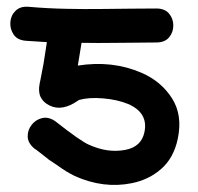

<svg xmlns="http://www.w3.org/2000/svg" viewBox="-20 -545 583 565"><path d="M368 -6Q418 -16 454.5 -48Q491 -80 503 -136Q518 -206 486 -256Q454 -306 396 -331Q310 -368 209 -352L220 -419Q260 -418 335 -419Q409 -420 440 -420Q465 -420 477.5 -435Q490 -450 490 -470Q490 -490 477.5 -505Q465 -520 440 -520Q409 -520 365 -519.5Q321 -519 272.5 -518.5Q224 -518 179 -519Q121 -520 64 -525Q40 -527 26 -513.5Q12 -500 10.5 -480Q9 -460 20 -443.5Q31 -427 56 -425L118 -421L108 -357L99 -310Q96 -297 96 -294Q95 -290 95 -287V-281Q95 -276 96 -271L97 -266Q98 -261 103.5 -253Q109 -245 118 -239Q153 -216 197 -241L213 -251Q242 -259 283.5 -255.5Q325 -252 357 -239Q417 -213 405 -156Q396 -113 349 -104Q297 -94 242 -119Q218 -129 143 -188Q123 -202 104 -197.5Q85 -193 73 -177.5Q61 -162 61.5 -143Q62 -124 81 -108Q82 -108 100 -94Q117 -80 124 -75L148 -59Q163 -48 175.5 -40.5Q188 -33 200 -27Q285 11 368 -6Z"/></svg>

Font: Balsamiq Sans
Style: Regular
Weight: 400
Designer: Michael Angeles
Foundry: Balsamiq SRL
Version: Version 1.020; ttfautohint (v1.8.4.7-5d5b);gftools[0.9.26]